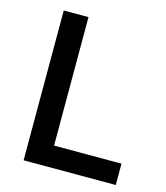

<svg xmlns="http://www.w3.org/2000/svg" viewBox="-101 -738 706 817"><g transform="rotate(15 251.5 -330.0)"><path d="M79 0V-660H188V0ZM108 0V-94H485V0Z"/></g></svg>

Font: Bricolage Grotesque 48pt Condensed ExtraBold Medium
Style: Regular
Weight: 500
Version: Version 1.000;gftools[0.9.30]